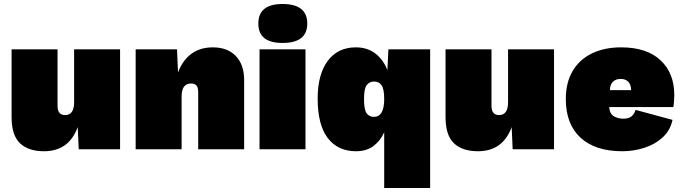

<svg xmlns="http://www.w3.org/2000/svg" viewBox="-20 -747 3412 961"><path d="M200 10Q122 10 80 -30Q38 -70 38 -161V-500H268V-217Q268 -171 306 -171Q351 -171 351 -236V-500H581V0H374L369 -111Q325 10 200 10Z M659 0V-500H866L871 -384Q893 -444 937 -477Q981 -510 1045 -510Q1119 -510 1160.5 -466.5Q1202 -423 1202 -346V0H972V-284Q972 -310 963 -319.5Q954 -329 936 -329Q889 -329 889 -264V0Z M1509 -500V0H1279V-500ZM1394 -727Q1518 -727 1518 -629Q1518 -532 1394 -532Q1273 -532 1273 -629Q1273 -727 1394 -727Z M1903 194V-85Q1884 -42 1849 -16Q1814 10 1762 10Q1671 10 1620.5 -56Q1570 -122 1570 -253Q1570 -375 1620.5 -442.5Q1671 -510 1761 -510Q1819 -510 1859 -479Q1899 -448 1919 -396L1924 -500H2133V194ZM1851 -162Q1903 -162 1903 -251Q1903 -301 1890 -320Q1877 -339 1852 -339Q1830 -339 1816 -322Q1802 -305 1802 -251Q1802 -197 1815.5 -179.5Q1829 -162 1851 -162Z M2372 10Q2294 10 2252 -30Q2210 -70 2210 -161V-500H2440V-217Q2440 -171 2478 -171Q2523 -171 2523 -236V-500H2753V0H2546L2541 -111Q2497 10 2372 10Z M3095 10Q2959 10 2885.5 -58Q2812 -126 2812 -251Q2812 -334 2846.5 -392Q2881 -450 2943.5 -480Q3006 -510 3089 -510Q3217 -510 3286 -445.5Q3355 -381 3355 -271Q3355 -255 3353.5 -237.5Q3352 -220 3350 -211H3029Q3032 -177 3052.5 -165Q3073 -153 3100 -153Q3129 -153 3142.5 -166Q3156 -179 3161 -197L3346 -147Q3335 -94 3296.5 -59Q3258 -24 3204.5 -7Q3151 10 3095 10ZM3033 -296H3139Q3138 -325 3124 -338.5Q3110 -352 3087 -352Q3062 -352 3047.5 -337.5Q3033 -323 3033 -296Z"/></svg>

Font: Prodigy Sans Black
Style: Regular
Weight: 900
Designer: Wei Huang
Foundry: Wei Huang
Version: Version 1.003; ttfautohint (v1.8.3)